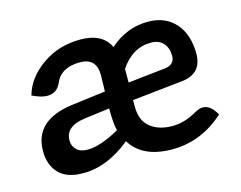

<svg xmlns="http://www.w3.org/2000/svg" viewBox="-69 -529 800 638"><g transform="rotate(-15 331.0 -210.0)"><path d="M452.6 5.9Q350.1 5.9 310.1 -60.1Q229.5 5.9 146.5 5.9Q89.8 5.9 62.5 -22.9Q35.2 -51.8 35.2 -99.1Q35.2 -206.1 169.9 -223.1L285.2 -237.8L286.6 -293Q286.6 -353 230 -353Q164.1 -353 144 -304.7Q130.9 -273.4 96.2 -273.4Q76.7 -273.4 45.9 -288.1Q61.5 -345.2 118.4 -385.5Q175.3 -425.8 250.5 -425.8Q326.2 -425.8 351.1 -373Q409.2 -424.8 482.9 -424.8Q542 -424.8 576.7 -386Q611.3 -347.2 611.3 -280.8Q610.8 -211.9 542 -204.6L368.2 -186V-162.1Q368.2 -115.2 397.2 -92Q426.3 -68.8 473.1 -68.8Q515.1 -68.8 558.6 -94.2Q572.8 -102.5 585.4 -102.5Q611.8 -102.5 631.8 -65.9Q552.7 5.9 452.6 5.9ZM369.1 -246.1 498 -260.3Q531.7 -264.2 531.7 -294.9Q531.7 -321.3 517.1 -338.1Q502.4 -355 474.6 -355Q410.6 -355 369.1 -293ZM180.7 -65.9Q224.1 -65.9 290.5 -103Q284.2 -127 284.2 -179.7L197.8 -168.5Q129.4 -159.7 129.4 -110.8Q129.4 -91.3 142.6 -78.6Q155.8 -65.9 180.7 -65.9Z"/></g></svg>

Font: Bainsley
Style: Regular
Weight: 400
Designer: Paul James MIller
Foundry: High-Logic / Made with FontCreator
Version: Version 1.411;March 28, 2021;FontCreator 13.0.0.2683 64-bit